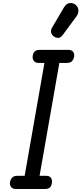

<svg xmlns="http://www.w3.org/2000/svg" viewBox="-20 -1261 543 1281"><path d="M87 0Q64.5 0 54.5 -12.5Q44.5 -25 46.5 -43Q49 -62 60 -75Q71 -88 96.5 -88H144.5L276.5 -841H238Q216 -841 205.8 -855Q195.5 -869 198 -886.5Q200 -905 210.8 -916.8Q221.5 -928.5 247 -928.5H435Q456.5 -928.5 466.5 -916.8Q476.5 -905 475 -886.5Q473 -869 462 -855Q451 -841 426 -841H376L244 -88H287.5Q310.5 -88 319.5 -75Q328.5 -62 326.5 -43Q325 -25 315 -12.5Q305 0 278 0ZM342.5 -1015.5Q327.5 -1025 321.8 -1041.2Q316 -1057.5 328.5 -1078.5L405.5 -1209.5Q423 -1239.5 446.5 -1240.8Q470 -1242 485.5 -1228Q502.5 -1212.5 503.2 -1191.8Q504 -1171 491 -1153L398.5 -1027.5Q385 -1009.5 370.8 -1008.5Q356.5 -1007.5 342.5 -1015.5Z"/></svg>

Font: Edu AU VIC WA NT Hand Medium
Style: Regular
Weight: 500
Version: Version 1.001